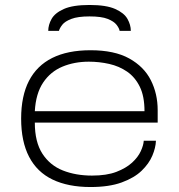

<svg xmlns="http://www.w3.org/2000/svg" viewBox="-20 -740 719 772"><path d="M344 12Q254 12 191.5 -18Q129 -48 97 -109.5Q65 -171 65 -263Q65 -354 96.5 -415Q128 -476 190 -507Q252 -538 344 -538Q440 -538 499.5 -505Q559 -472 586.5 -417.5Q614 -363 614 -297V-247H120Q120 -169 150.5 -122Q181 -75 233 -54.5Q285 -34 350 -34Q409 -34 448 -49Q487 -64 511 -86Q535 -108 546 -132Q557 -156 558 -174H607Q606 -146 592.5 -114Q579 -82 549.5 -53.5Q520 -25 469.5 -6.5Q419 12 344 12ZM120 -293H561Q561 -353 542 -391.5Q523 -430 491 -452Q459 -474 419 -483Q379 -492 337 -492Q279 -492 231 -472Q183 -452 153.5 -408Q124 -364 120 -293ZM340 -720Q407 -720 443 -704Q479 -688 492.5 -664Q506 -640 506 -616H461Q459 -627 448.5 -640.5Q438 -654 413 -664Q388 -674 340 -674Q293 -674 267 -664Q241 -654 230.5 -640.5Q220 -627 217 -616H174Q174 -640 187.5 -664Q201 -688 237 -704Q273 -720 340 -720Z"/></svg>

Font: Archivo Expanded Thin
Style: Regular
Weight: 250
Width: 7
Designer: Hector Gatti
Foundry: Omnibus-Type
Version: Version 2.001